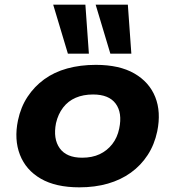

<svg xmlns="http://www.w3.org/2000/svg" viewBox="-20 -792 751 823"><path d="M320 11Q219 11 155 -26Q91 -63 65.5 -128.5Q40 -194 57 -276Q69 -333 98 -377Q127 -421 169.5 -452Q212 -483 268 -498.5Q324 -514 391 -514Q492 -514 556 -477Q620 -440 645.5 -376Q671 -312 654 -229Q642 -172 613 -127.5Q584 -83 541 -52Q498 -21 442.5 -5Q387 11 320 11ZM332 -116Q375 -116 407 -131Q439 -146 461 -174Q483 -202 491 -241Q505 -308 476 -347.5Q447 -387 379 -387Q337 -387 304.5 -373Q272 -359 250.5 -331Q229 -303 220 -264Q207 -197 236 -156.5Q265 -116 332 -116ZM453 -562 390 -772H528L543 -562ZM271 -562 208 -772H346L361 -562Z"/></svg>

Font: Nunito Sans 7pt SemiExpanded ExtraBold
Style: Italic
Weight: 800
Width: 6
Italic angle: -9°
Designer: Vernon Adams
Foundry: Vernon Adams
Version: Version 3.101;gftools[0.9.27]